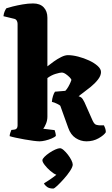

<svg xmlns="http://www.w3.org/2000/svg" viewBox="-40 -820 650 1114"><path d="M190 0Q178 0 154 -3Q130 -6 102.5 -11Q75 -16 51.5 -21Q28 -26 16 -30Q16 -38 19.5 -48.5Q23 -59 26 -66L43 -68Q62 -70 62 -92Q62 -114 62 -147V-682Q62 -692 57 -700.5Q52 -709 42 -711L-20 -726Q-18 -743 -12.5 -755Q-7 -767 -3 -772Q8 -776 34 -782.5Q60 -789 91.5 -794.5Q123 -800 152 -800Q192 -800 213.5 -777.5Q235 -755 235 -717V-435Q251 -448 272 -463Q293 -478 315 -489Q337 -500 354 -500Q381 -500 414 -491.5Q447 -483 477 -469Q507 -455 526.5 -437.5Q546 -420 546 -402Q546 -381 528.5 -358.5Q511 -336 487 -316.5Q463 -297 442.5 -282Q422 -267 416 -261Q422 -261 431 -254.5Q440 -248 450 -227L497 -121Q507 -99 518.5 -96Q530 -93 536 -93H563Q566 -87 570 -76.5Q574 -66 574 -53Q564 -36 532.5 -18Q501 0 462 0Q428 0 399 -19Q370 -38 356 -78L310 -206Q309 -209 292 -217.5Q275 -226 261 -229Q262 -246 267.5 -263Q273 -280 279 -288L339 -293Q348 -302 356 -316Q364 -330 369 -342Q374 -354 374 -355Q375 -360 365 -370.5Q355 -381 342 -390Q329 -399 318 -399Q308 -399 283 -391.5Q258 -384 235 -367V-143Q235 -122 227 -102.5Q219 -83 211 -73L277 -65Q279 -60 281.5 -49.5Q284 -39 284 -31Q277 -24 259.5 -16.5Q242 -9 222.5 -4.5Q203 0 190 0ZM269 274Q246 274 233 264.5Q220 255 215 244Q233 233 251.5 220.5Q270 208 287 194Q271 188 252 171.5Q233 155 219.5 137.5Q206 120 206 110Q206 102 218 90Q230 78 247 66.5Q264 55 281 47.5Q298 40 308 40Q317 40 329.5 51Q342 62 354 77.5Q366 93 374 109Q382 125 382 135Q382 148 367 171Q352 194 331 217.5Q310 241 292.5 257.5Q275 274 269 274Z"/></svg>

Font: Texturina Black
Style: Regular
Weight: 900
Designer: Guillermo Torres Carreño
Foundry: Omnibus-Type
Version: Version 1.002; ttfautohint (v1.8.3)